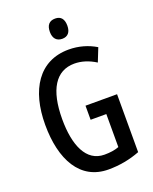

<svg xmlns="http://www.w3.org/2000/svg" viewBox="-168 -1012 890 1115"><g transform="rotate(-20 277.0 -455.0)"><path d="M313 -920C276 -920 258 -898 258 -857C258 -817 278 -795 313 -795C347 -795 366 -817 366 -857C366 -897 349 -920 313 -920ZM306 -384V-297H403V-93C377 -83 347 -79 313 -79C200 -79 152 -196 152 -356C152 -538 213 -636 328 -636C372 -636 416 -622 459 -595L492 -678C444 -707 387 -724 325 -724C141 -724 48 -575 48 -359C48 -144 131 10 306 10C374 10 439 -2 501 -26V-384Z"/></g></svg>

Font: Noto Sans Hebrew ExtraCondensed Medium
Style: Regular
Weight: 500
Width: 2
Designer: Monotype Design Team
Foundry: Monotype Imaging Inc.
Version: Version 2.004